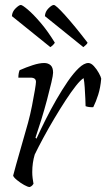

<svg xmlns="http://www.w3.org/2000/svg" viewBox="-20 -754 428 774"><path d="M100 0Q92 0 77 -8.5Q62 -17 48.5 -28Q35 -39 33 -46Q36 -59 45 -90.5Q54 -122 66.5 -166Q79 -210 93 -259Q102 -292 109 -327.5Q116 -363 120.5 -390Q125 -417 125 -424Q125 -441 103 -441H54Q54 -458 59 -471Q86 -483 112.5 -491.5Q139 -500 158 -500Q174 -500 184 -491Q194 -482 194 -461Q194 -451 187 -421Q180 -391 169.5 -351.5Q159 -312 146.5 -271.5Q134 -231 123 -199L127 -195Q143 -230 163.5 -271Q184 -312 207 -352Q230 -392 253 -425.5Q276 -459 297.5 -479.5Q319 -500 336 -500Q347 -500 358.5 -487.5Q370 -475 378.5 -459.5Q387 -444 388 -437Q385 -401 376 -372.5Q367 -344 356 -322Q338 -321 325 -326Q325 -335 324 -356.5Q323 -378 321.5 -401.5Q320 -425 317 -439Q305 -432 286 -408Q267 -384 244.5 -349.5Q222 -315 198.5 -275.5Q175 -236 154.5 -198Q134 -160 120 -131Q110 -98 110 -60Q110 -48 111.5 -36Q113 -24 115 -13Q113 -10 110 -6.5Q107 -3 100 0ZM316 -564 161 -689Q162 -707 175.5 -720.5Q189 -734 197 -734Q205 -734 242.5 -692.5Q280 -651 333 -582Q332 -578 326.5 -573Q321 -568 316 -564ZM183 -564 28 -689Q29 -707 43 -720.5Q57 -734 64 -734Q70 -734 92 -715.5Q114 -697 143.5 -662.5Q173 -628 201 -582Q199 -578 194 -573Q189 -568 183 -564Z"/></svg>

Font: Texturina 72pt 72pt ExtraLight
Style: Italic
Weight: 200
Italic angle: -11°
Designer: Guillermo Torres Carreño
Foundry: Omnibus-Type
Version: Version 1.002; ttfautohint (v1.8.3)